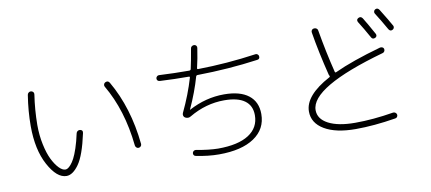

<svg xmlns="http://www.w3.org/2000/svg" viewBox="-74 -1101 3148 1403"><g transform="rotate(-10 1500.0 -399.5)"><path d="M857.4 -146.5Q830.1 -412.1 714.8 -608.4Q710.9 -616.2 713.9 -625Q716.8 -633.8 724.6 -637.7Q746.1 -648.4 757.8 -627.9Q877 -421.9 904.3 -149.4Q905.3 -139.6 898.9 -132.3Q892.6 -125 882.8 -124Q873 -123 865.7 -129.9Q858.4 -136.7 857.4 -146.5ZM328.1 -12.7Q256.8 -12.7 194.8 -127Q132.8 -241.2 132.8 -417Q132.8 -528.3 151.4 -644.5Q152.3 -654.3 160.2 -661.1Q168 -668 178.7 -667Q188.5 -666 194.8 -658.2Q201.2 -650.4 199.2 -639.6Q182.6 -530.3 181.6 -417Q181.6 -339.8 196.3 -271Q210.9 -202.1 232.9 -157.7Q254.9 -113.3 280.3 -86.9Q305.7 -60.5 328.1 -60.5Q335.9 -60.5 345.7 -65.9Q355.5 -71.3 369.1 -86.9Q382.8 -102.5 396.5 -128.4Q410.2 -154.3 425.8 -200.7Q441.4 -247.1 454.1 -306.6Q456.1 -316.4 463.9 -322.3Q471.7 -328.1 482.4 -327.1Q505.9 -323.2 500 -299.8Q465.8 -140.6 420.4 -76.7Q375 -12.7 328.1 -12.7Z M1120.1 -578.1Q1097.7 -580.1 1097.7 -599.6Q1097.7 -608.4 1105 -615.2Q1112.3 -622.1 1121.1 -621.1Q1236.3 -615.2 1343.8 -615.2Q1353.5 -615.2 1356.4 -624Q1369.1 -679.7 1384.8 -772.5Q1385.7 -782.2 1394 -788.1Q1402.3 -793.9 1412.1 -793Q1421.9 -792 1427.2 -784.7Q1432.6 -777.3 1430.7 -767.6Q1418.9 -688.5 1403.3 -624Q1401.4 -615.2 1409.2 -615.2Q1624 -618.2 1841.8 -649.4Q1850.6 -650.4 1857.4 -644.5Q1864.3 -638.7 1865.2 -629.9Q1867.2 -608.4 1846.7 -606.4Q1630.9 -576.2 1399.4 -573.2Q1389.6 -573.2 1386.7 -565.4Q1355.5 -455.1 1300.8 -335.9L1299.8 -335Q1298.8 -334 1299.8 -333H1301.8Q1427.7 -400.4 1563.5 -400.4Q1681.6 -400.4 1744.6 -351.6Q1807.6 -302.7 1807.6 -211.9Q1807.6 -100.6 1714.4 -37.6Q1621.1 25.4 1453.1 25.4Q1374 25.4 1283.2 6.8Q1274.4 5.9 1269 -1.5Q1263.7 -8.8 1265.6 -18.1Q1267.6 -27.3 1274.9 -32.2Q1282.2 -37.1 1291 -36.1Q1383.8 -18.6 1453.1 -17.6Q1602.5 -17.6 1681.2 -68.4Q1759.8 -119.1 1759.8 -211.9Q1759.8 -283.2 1708.5 -320.3Q1657.2 -357.4 1557.6 -357.4Q1420.9 -357.4 1296.9 -284.2Q1277.3 -271.5 1254.9 -283.2Q1246.1 -288.1 1243.2 -297.4Q1240.2 -306.6 1244.1 -317.4Q1304.7 -444.3 1339.8 -564.5Q1341.8 -572.3 1334 -572.3Q1230.5 -572.3 1120.1 -578.1Z M2468.8 16.6Q2321.3 16.6 2237.3 -33.2Q2153.3 -83 2153.3 -168.9Q2153.3 -287.1 2343.8 -389.6Q2350.6 -393.6 2346.7 -400.4L2342.8 -408.2Q2298.8 -584 2274.4 -733.4Q2272.5 -744.1 2278.3 -752Q2284.2 -759.8 2294.9 -760.7Q2305.7 -761.7 2314 -755.9Q2322.3 -750 2323.2 -740.2Q2351.6 -574.2 2389.6 -421.9Q2391.6 -414.1 2400.4 -418Q2530.3 -478.5 2746.1 -539.1Q2754.9 -541 2763.7 -537.1Q2772.5 -533.2 2774.4 -523.9Q2776.4 -514.6 2771.5 -506.3Q2766.6 -498 2757.8 -496.1Q2203.1 -339.8 2203.1 -169.9Q2203.1 -104.5 2274.9 -66.9Q2346.7 -29.3 2472.7 -29.3Q2605.5 -29.3 2757.8 -54.7Q2766.6 -55.7 2774.4 -50.3Q2782.2 -44.9 2784.2 -36.1Q2786.1 -27.3 2780.8 -19Q2775.4 -10.7 2765.6 -9.8Q2603.5 16.6 2468.8 16.6ZM2627 -779.3Q2646.5 -790 2659.2 -771.5Q2683.6 -733.4 2733.4 -642.6Q2737.3 -634.8 2734.9 -627Q2732.4 -619.1 2723.6 -615.2Q2704.1 -606.4 2694.3 -624Q2654.3 -696.3 2620.1 -750Q2609.4 -768.6 2627 -779.3ZM2759.8 -820.3Q2778.3 -830.1 2791 -810.5Q2840.8 -730.5 2869.1 -679.7Q2873 -671.9 2870.1 -663.6Q2867.2 -655.3 2859.4 -651.4Q2840.8 -641.6 2829.1 -661.1Q2792 -727.5 2752 -790Q2747.1 -796.9 2749.5 -806.6Q2752 -816.4 2759.8 -820.3Z"/></g></svg>

Font: Rounded Mgen+ 2m light
Style: Regular
Weight: 200
Designer: [Source Han Sans]
Ryoko NISHIZUKA  (kana & ideographs); Paul D. Hunt (Latin, Greek & Cyrillic); Wenlong ZHANG  (bopomofo
Version: Version 1.059.20150602